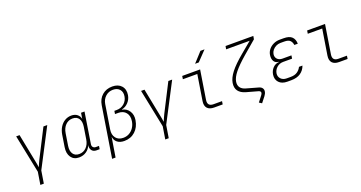

<svg xmlns="http://www.w3.org/2000/svg" viewBox="-46 -1602 4892 2600"><g transform="rotate(-20 2400.0 -302.5)"><path d="M203 180 232 0 120 -550H169L248 -150Q252 -130 257 -104Q262 -78 265 -52Q277 -78 287.5 -104Q298 -130 309 -150L513 -550H568L282 0L253 180Z M825 10Q749 10 711 -45.5Q673 -101 687 -189L714 -360Q724 -420 752.5 -465Q781 -510 823.5 -535Q866 -560 916 -560Q967 -560 1000 -534.5Q1033 -509 1042 -466L1055 -550H1105L1035 -105Q1031 -78 1045 -61.5Q1059 -45 1085 -45H1130L1123 0H1078Q1034 0 1011.5 -29.5Q989 -59 996 -105Q977 -53 931 -21.5Q885 10 825 10ZM842 -33Q903 -33 945 -75Q987 -117 998 -189L1025 -360Q1036 -432 1008 -474.5Q980 -517 919 -517Q859 -517 817 -474.5Q775 -432 764 -360L737 -189Q726 -117 754.5 -75Q783 -33 842 -33Z M1237 180 1353 -550Q1367 -638 1426 -689Q1485 -740 1572 -740Q1657 -740 1702 -689.5Q1747 -639 1734 -558Q1725 -500 1685 -457Q1645 -414 1590 -403L1589 -400Q1657 -387 1691.5 -332.5Q1726 -278 1714 -204Q1698 -106 1634.5 -48Q1571 10 1477 10Q1414 10 1376.5 -20.5Q1339 -51 1333 -103L1316 0L1287 180ZM1479 -35Q1526 -35 1564.5 -56.5Q1603 -78 1629 -117Q1655 -156 1663 -206Q1675 -282 1637.5 -329Q1600 -376 1528 -376H1481L1488 -420H1522Q1585 -420 1629.5 -458.5Q1674 -497 1684 -558Q1694 -619 1661 -657Q1628 -695 1565 -695Q1504 -695 1459 -655Q1414 -615 1403 -550L1348 -203Q1336 -128 1372.5 -81.5Q1409 -35 1479 -35Z M2003 180 2032 0 1920 -550H1969L2048 -150Q2052 -130 2057 -104Q2062 -78 2065 -52Q2077 -78 2087.5 -104Q2098 -130 2109 -150L2313 -550H2368L2082 0L2053 180Z M2774 0Q2707 0 2676 -35Q2645 -70 2655 -135L2714 -505H2506L2513 -550H2771L2705 -135Q2691 -45 2781 -45H2903L2896 0ZM2733 -645 2861 -785H2920L2786 -645Z M3403 168 3365 144 3427 64Q3440 47 3443 33Q3446 7 3414 -2L3245 -49Q3176 -69 3143.5 -113Q3111 -157 3122 -227Q3133 -296 3193.5 -374Q3254 -452 3378 -555L3534 -685H3195L3203 -730H3603L3595 -684L3410 -526Q3294 -426 3237.5 -355.5Q3181 -285 3172 -227Q3164 -176 3188.5 -143Q3213 -110 3265 -96L3435 -48Q3468 -39 3482.5 -17.5Q3497 4 3492 31Q3488 59 3465 89Z M3881 10H3825Q3746 10 3705.5 -34Q3665 -78 3675 -146Q3683 -199 3718.5 -237Q3754 -275 3806 -279L3807 -283Q3760 -286 3739.5 -321.5Q3719 -357 3727 -410Q3734 -453 3761 -486.5Q3788 -520 3830 -540Q3872 -560 3921 -560H3977Q4060 -560 4096 -524Q4132 -488 4133 -425H4083Q4078 -466 4053.5 -490.5Q4029 -515 3970 -515H3914Q3881 -515 3851 -500Q3821 -485 3801 -460Q3781 -435 3776 -406Q3769 -363 3795 -334.5Q3821 -306 3870 -306H3998L3991 -261H3863Q3809 -261 3771 -227.5Q3733 -194 3725 -146Q3718 -100 3748.5 -67.5Q3779 -35 3833 -35H3889Q3948 -35 3985 -60Q4022 -85 4041 -125H4091Q4069 -62 4016.5 -26Q3964 10 3881 10Z M4574 0Q4507 0 4476 -35Q4445 -70 4455 -135L4514 -505H4306L4313 -550H4571L4505 -135Q4491 -45 4581 -45H4703L4696 0Z"/></g></svg>

Font: JetBrains Mono Thin
Style: Italic
Weight: 100
Italic angle: -9°
Monospace: yes
Designer: Philipp Nurullin, Konstantin Bulenkov
Foundry: JetBrains
Version: Version 2.305; ttfautohint (v1.8.4.7-5d5b)